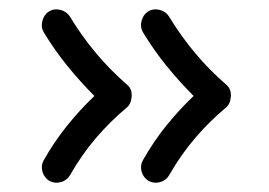

<svg xmlns="http://www.w3.org/2000/svg" viewBox="-20 -515 579 414"><path d="M299.3 -490.2Q310.5 -497.1 324.2 -493.7Q337.9 -490.2 344.7 -479Q396 -394.5 467.8 -332.5Q479 -323.2 477.8 -306.9Q476.6 -290.5 466.8 -282.7Q431.6 -253.4 400.9 -217.5Q370.1 -181.6 344.7 -137.2Q338.4 -126 325.2 -122.3Q312 -118.7 300.3 -125Q289.1 -131.8 285.4 -145Q281.7 -158.2 288.1 -169.4Q311 -210 338.6 -244.1Q366.2 -278.3 397.5 -308.1Q367.2 -338.4 339.6 -372.3Q312 -406.2 288.6 -444.8Q281.7 -456.1 285.2 -469.7Q288.6 -483.4 299.3 -490.2ZM85.4 -490.2Q96.7 -497.1 110.4 -493.7Q124 -490.2 130.9 -479Q182.1 -394.5 253.9 -332.5Q265.1 -323.2 263.9 -306.9Q262.7 -290.5 252.9 -282.7Q217.8 -253.4 187 -217.5Q156.2 -181.6 130.9 -137.2Q124.5 -126 111.3 -122.3Q98.1 -118.7 86.4 -125Q75.2 -131.8 71.5 -145Q67.9 -158.2 74.2 -169.4Q97.2 -210 124.8 -244.1Q152.3 -278.3 183.6 -308.1Q153.3 -338.4 125.7 -372.3Q98.1 -406.2 74.7 -444.8Q67.9 -456.1 71.3 -469.7Q74.7 -483.4 85.4 -490.2Z"/></svg>

Font: Mikhak Medium
Style: Regular
Weight: 500
Designer: Amin Abedi
Version: Version 3.3